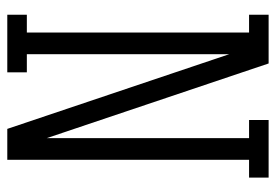

<svg xmlns="http://www.w3.org/2000/svg" viewBox="-138 -638 775 540"><g transform="rotate(90 250.0 -367.5)"><path d="M21 0V-55H71V-680H21V-735H158L368 -111V-680H317V-735H479V-680H429V0H342L132 -624V-55H183V0Z"/></g></svg>

Font: Iosevka Curly Slab Light
Style: Regular
Weight: 300
Monospace: yes
Designer: Belleve Invis
Foundry: Belleve Invis
Version: Version 22.1.2; ttfautohint (v1.8.4)